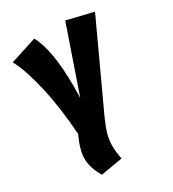

<svg xmlns="http://www.w3.org/2000/svg" viewBox="-187 -652 880 978"><g transform="rotate(-30 253.0 -163.0)"><path d="M222 -235Q222 -193 221 -170L352 -550L506 -513L281 -27Q260 19 250 54Q240 89 240 125Q240 159 249 202L121 224Q85 163 85 110Q85 58 120 -17Q109 -179 79.5 -306Q50 -433 14 -499L169 -549Q222 -454 222 -235Z"/></g></svg>

Font: Fira Sans Condensed ExtraBold
Style: Italic
Weight: 800
Width: 3
Italic angle: -8°
Designer: bBox Type GmbH & Carrois Corporate GbR & Edenspiekermann AG
Foundry: bBox Type GmbH & Carrois Corporate GbR & Edenspiekermann AG
Version: Version 4.301